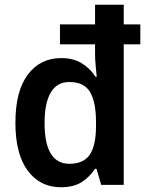

<svg xmlns="http://www.w3.org/2000/svg" viewBox="-20 -780 621 810"><path d="M237 10Q149 10 97 -60Q45 -130 45 -262Q45 -396 97.5 -465.5Q150 -535 238 -535Q289 -535 325 -513Q361 -491 383 -456H388Q386 -477 383.5 -504Q381 -531 381 -551V-593H233V-677H381V-760H502V-677H572V-593H502V0H407L387 -68H381Q358 -33 324 -11.5Q290 10 237 10ZM273 -89Q333 -89 359 -128Q385 -167 385 -247V-265Q385 -349 360 -391.5Q335 -434 272 -434Q220 -434 194 -389.5Q168 -345 168 -261Q168 -89 273 -89Z"/></svg>

Font: Noto Sans SemiCondensed SemiBold
Style: Regular
Weight: 600
Width: 4
Designer: Monotype Design Team
Foundry: Monotype Imaging Inc.
Version: Version 2.013; ttfautohint (v1.8.4.7-5d5b)